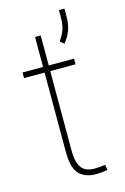

<svg xmlns="http://www.w3.org/2000/svg" viewBox="-119 -817 573 881"><g transform="rotate(-15 168.0 -376.5)"><path d="M263.2 -528.3V-501.5H143.1V-126.5Q143.1 -80.1 154.1 -56.4Q165 -32.7 183.3 -24.7Q201.7 -16.6 222.7 -16.6Q237.8 -16.6 249.5 -17.8Q261.2 -19 274.9 -21L279.3 3.9Q268.6 7.3 251.5 8.5Q234.4 9.8 224.1 9.8Q173.8 9.8 145 -18.6Q116.2 -46.9 116.2 -126.5V-501.5H18.6V-528.3H116.2V-670.9H143.1V-528.3ZM280.3 -761.7V-724.1Q280.3 -685.5 268.6 -656.2Q256.8 -627 238.3 -606L220.2 -621.6Q237.3 -646 245.6 -668.7Q253.9 -691.4 253.9 -723.1V-761.7Z"/></g></svg>

Font: Vazirmatn RD UI Thin
Style: Regular
Weight: 100
Designer: Saber Rastikerdar
Foundry: Saber Rastikerdar
Version: Version 33.003